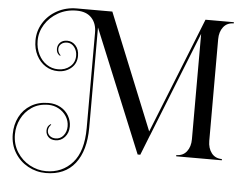

<svg xmlns="http://www.w3.org/2000/svg" viewBox="-66 -877 1549 1234"><g transform="rotate(5 709.0 -260.5)"><path d="M1302 -678V-23Q1302 25 1326 56Q1350 87 1393 87V95H1099V87Q1142 87 1166 56Q1190 25 1190 -23V-703L921 -28V-27L919 -24L868 105H851L526 -686V-40Q526 109 461 192Q396 275 273 275Q211 275 157.5 245.5Q104 216 72 163.5Q40 111 40 44Q40 -17 65.5 -67Q91 -117 139 -146Q187 -175 252 -175Q296 -175 330 -156Q364 -137 382.5 -105Q401 -73 401 -36Q401 5 376.5 32.5Q352 60 316 60Q287 60 270.5 43.5Q254 27 254 2Q254 -27 278 -41L281 -37Q274 -31 268.5 -20.5Q263 -10 263 2Q263 22 278 35Q293 48 316 48Q348 48 367.5 23Q387 -2 387 -36Q387 -71 368.5 -100Q350 -129 319 -146Q288 -163 252 -163Q190 -163 145.5 -133Q101 -103 77.5 -55.5Q54 -8 54 44Q54 109 86 159Q118 209 168.5 236Q219 263 273 263Q377 263 443.5 189Q510 115 510 -36V-652Q510 -711 476.5 -746.5Q443 -782 380 -782Q314 -782 261 -752Q208 -722 177.5 -673Q147 -624 147 -568Q147 -520 166.5 -480.5Q186 -441 219.5 -418.5Q253 -396 294 -396Q339 -396 370.5 -422.5Q402 -449 402 -493Q402 -525 383.5 -548.5Q365 -572 337 -572Q314 -572 299 -559Q284 -546 284 -526Q284 -514 289.5 -503.5Q295 -493 302 -487L299 -483Q275 -497 275 -526Q275 -551 291.5 -567.5Q308 -584 337 -584Q369 -584 391.5 -559Q414 -534 414 -493Q414 -444 379 -414Q344 -384 294 -384Q250 -384 213.5 -407Q177 -430 155 -472Q133 -514 133 -568Q133 -630 165.5 -682.5Q198 -735 254.5 -765.5Q311 -796 380 -796H609L912 -49L1210 -796H1393V-788Q1350 -788 1326 -757Q1302 -726 1302 -678Z"/></g></svg>

Font: Myanmar April Display
Style: Regular
Weight: 400
Designer: Khon Soe Zaw Thu
Foundry: Myanmar OS
Version: Version 2.50 April 12, 2019